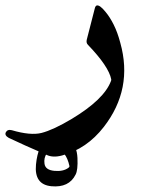

<svg xmlns="http://www.w3.org/2000/svg" viewBox="-108 -326 527 699"><path d="M237 -295Q239 -304 244 -306Q255 -309 276 -283Q292 -264 306 -236Q320 -208 330 -170Q377 -2 270 136Q208 216 118 240Q85 249 62 238Q18 219 -16.5 203.5Q-51 188 -76 176Q-92 167 -87 156Q-81 144 -65 148Q3 168 43 158Q86 147 153 107Q271 36 296 -31Q297 -33 297 -37Q288 -84 212 -163Q205 -170 208 -182ZM79 352Q16 346 23 273Q30 201 67 172Q103 144 145 180Q172 205 174 249Q176 294 167 310Q143 358 79 352ZM145 279Q132 220 95 218Q74 217 62 233Q51 249 54 270Q57 293 90 296Q122 299 141 285Q145 282 145 279Z"/></svg>

Font: Amiri
Style: Bold
Weight: 700
Designer: Khaled Hosny
Version: Version 0.113